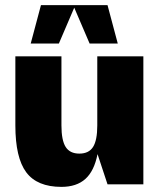

<svg xmlns="http://www.w3.org/2000/svg" viewBox="-20 -720 630 750"><path d="M400 0 361 -118Q348 -52 313.5 -21Q279 10 220 10Q125 10 82.5 -47Q40 -104 40 -230V-500H220V-230Q220 -172 236.5 -146Q253 -120 290 -120Q327 -120 343.5 -146Q360 -172 360 -230V-500H540V0ZM440 -550H330L270 -690L210 -550H100L140 -700H400Z"/></svg>

Font: Fivo Sans Modern Heavy
Style: Regular
Weight: 900
Designer: Alexander Slobzheninov
Foundry: Alexander Slobzheninov
Version: 1.0